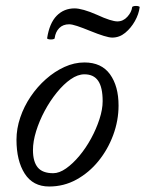

<svg xmlns="http://www.w3.org/2000/svg" viewBox="-20 -632 503 664"><path d="M150 13Q94 13 65.5 -31.5Q37 -76 37 -149Q37 -187 50 -225.5Q63 -264 86 -298Q109 -332 139 -358.5Q169 -385 203 -400.5Q237 -416 272 -416Q331 -416 360.5 -375Q390 -334 390 -267Q390 -215 371.5 -165Q353 -115 320.5 -75Q288 -35 244.5 -11Q201 13 150 13ZM164 -33Q185 -33 208.5 -49.5Q232 -66 254.5 -93Q277 -120 295 -153Q313 -186 324 -220Q335 -254 335 -282Q335 -330 319.5 -352.5Q304 -375 272 -375Q249 -375 224.5 -358Q200 -341 176.5 -312Q153 -283 134.5 -248.5Q116 -214 105 -178.5Q94 -143 94 -113Q94 -73 110.5 -53Q127 -33 164 -33ZM169 -500Q169 -497 162.5 -496Q156 -495 149.5 -496Q143 -497 143 -500Q151 -552 176 -577.5Q201 -603 238 -603Q251 -603 270.5 -597.5Q290 -592 315 -581Q341 -569 358.5 -563.5Q376 -558 386 -558Q406 -558 420.5 -574Q435 -590 437 -607Q438 -610 444 -611Q450 -612 456.5 -611Q463 -610 463 -607Q460 -583 446.5 -559Q433 -535 413 -518.5Q393 -502 368 -502Q358 -502 338.5 -508Q319 -514 292 -525Q265 -536 247 -542Q229 -548 219 -548Q198 -548 185 -535Q172 -522 169 -500Z"/></svg>

Font: Junicode VF
Style: Italic
Weight: 400
Italic angle: -11°
Designer: Peter S. Baker
Version: Version 2.209